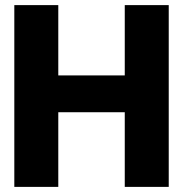

<svg xmlns="http://www.w3.org/2000/svg" viewBox="-20 -731 720 751"><path d="M36 0H208V-292H468V0H640V-711H468V-436H208V-711H36Z"/></svg>

Font: Asimov Pro
Style: Ult
Weight: 900
Designer: Google
Version: Version 2.000980; 2014